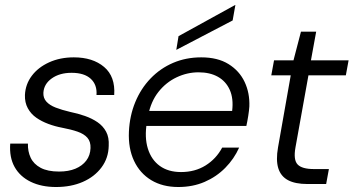

<svg xmlns="http://www.w3.org/2000/svg" viewBox="-20 -738 1418 770"><path d="M205 12Q146 12 103 -9Q60 -30 38.5 -68.5Q17 -107 21 -162H92Q91 -131 103 -105.5Q115 -80 143 -65Q171 -50 217 -50Q255 -50 282.5 -61.5Q310 -73 326 -94Q342 -115 343 -144Q344 -170 330.5 -185.5Q317 -201 291 -210Q265 -219 228 -226Q201 -231 174 -241Q147 -251 125.5 -266Q104 -281 91.5 -304Q79 -327 80 -357Q82 -400 107.5 -434Q133 -468 177 -488Q221 -508 276 -508Q352 -508 397.5 -469.5Q443 -431 438 -357H367Q370 -398 344 -422Q318 -446 267 -446Q219 -446 187.5 -423.5Q156 -401 154 -366Q153 -345 166 -330.5Q179 -316 203.5 -306.5Q228 -297 262 -289Q292 -283 320.5 -273Q349 -263 371 -248Q393 -233 405.5 -210Q418 -187 416 -153Q415 -104 387 -66.5Q359 -29 312 -8.5Q265 12 205 12Z M695 12Q632 12 586.5 -15.5Q541 -43 517.5 -93Q494 -143 497 -210Q500 -274 522.5 -328.5Q545 -383 584 -423.5Q623 -464 674.5 -486Q726 -508 787 -508Q853 -508 896.5 -481Q940 -454 961 -409.5Q982 -365 980 -311Q979 -295 975.5 -273Q972 -251 968 -233H553L563 -293H911Q917 -343 901.5 -377.5Q886 -412 854 -430Q822 -448 776 -448Q731 -448 688.5 -428Q646 -408 615.5 -369.5Q585 -331 574 -274L569 -247Q559 -187 573 -142Q587 -97 621 -72.5Q655 -48 706 -48Q762 -48 804.5 -74.5Q847 -101 871 -146H939Q919 -101 883.5 -65Q848 -29 800.5 -8.5Q753 12 695 12ZM687 -538 696 -593 923 -718H924L913 -656Z M1213 0Q1164 0 1135 -15.5Q1106 -31 1096 -63.5Q1086 -96 1095 -147L1146 -436H1068L1079 -496H1157L1187 -611H1248L1227 -496H1378L1367 -436H1217L1165 -147Q1156 -97 1173.5 -78.5Q1191 -60 1239 -60H1299L1288 0Z"/></svg>

Font: DM Sans 28pt Light
Style: Italic
Weight: 300
Italic angle: -10°
Version: Version 4.004;gftools[0.9.30]